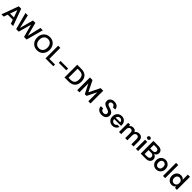

<svg xmlns="http://www.w3.org/2000/svg" viewBox="1140 -4096 7479 7479"><g transform="rotate(45 4880.0 -356.5)"><path d="M25 0 281 -700H415L671 0H544L486 -165H208L150 0ZM347 -560 241 -260H453Z M838 0 652 -700H780L911 -137L1063 -700H1196L1343 -136L1475 -700H1604L1413 0H1271L1127 -530L979 0Z M1991 -712Q2144 -712 2239.5 -611.5Q2335 -511 2335 -350Q2335 -189 2240 -88.5Q2145 12 1991 12Q1837 12 1741.5 -88.5Q1646 -189 1646 -350Q1646 -511 1741.5 -611.5Q1837 -712 1991 -712ZM1829.5 -164Q1890 -96 1991 -96Q2092 -96 2152 -164Q2212 -232 2212 -350Q2212 -468 2152 -536Q2092 -604 1991 -604Q1890 -604 1829.5 -536Q1769 -468 1769 -350Q1769 -232 1829.5 -164Z M2452 0V-700H2572V-94H2884V0Z M2940 -245V-345H3354V-245Z M3501 0V-700H3727Q3905 -700 3995 -607Q4085 -514 4085 -349Q4085 -185 3995 -92.5Q3905 0 3727 0ZM3721 -102Q3851 -102 3906.5 -164.5Q3962 -227 3962 -349Q3962 -472 3906.5 -535.5Q3851 -599 3721 -599H3621V-102Z M4202 0V-700H4344L4568 -248L4790 -700H4933V0H4813V-494L4615 -98H4521L4322 -493V0Z M5554 12Q5438 12 5366 -48Q5294 -108 5293 -211H5420Q5421 -158 5457 -123.5Q5493 -89 5554 -89Q5608 -89 5640 -115Q5672 -141 5672 -184Q5672 -207 5662.5 -226Q5653 -245 5640 -257Q5627 -269 5602 -281Q5577 -293 5557.5 -300Q5538 -307 5503 -318Q5487 -323 5478 -326Q5392 -355 5351.5 -399Q5311 -443 5311 -514Q5310 -604 5374.5 -658Q5439 -712 5543 -712Q5647 -712 5712 -657Q5777 -602 5780 -511H5652Q5650 -552 5620.5 -581Q5591 -610 5541 -611Q5495 -612 5466 -588.5Q5437 -565 5437 -523Q5437 -512 5439.5 -502Q5442 -492 5445 -484.5Q5448 -477 5455.5 -469.5Q5463 -462 5468.5 -456.5Q5474 -451 5486.5 -445Q5499 -439 5506 -435.5Q5513 -432 5529.5 -426Q5546 -420 5554.5 -417Q5563 -414 5583 -407.5Q5603 -401 5612 -398Q5655 -383 5685.5 -368Q5716 -353 5743.5 -329Q5771 -305 5785 -271Q5799 -237 5799 -192Q5799 -106 5734 -47Q5669 12 5554 12Z M6148 12Q6036 12 5965.5 -60Q5895 -132 5895 -248Q5895 -367 5965 -441.5Q6035 -516 6149 -516Q6258 -516 6325.5 -446Q6393 -376 6393 -270Q6393 -241 6391 -223H6013Q6017 -160 6054.5 -123.5Q6092 -87 6147 -87Q6228 -87 6257 -153H6379Q6357 -80 6295.5 -34Q6234 12 6148 12ZM6016 -300H6272Q6270 -354 6235.5 -386Q6201 -418 6148 -418Q6097 -418 6061 -387.5Q6025 -357 6016 -300Z M6504 0V-504H6610L6620 -435Q6672 -516 6774 -516Q6888 -516 6935 -426Q6962 -468 7007.5 -492Q7053 -516 7106 -516Q7201 -516 7252 -459Q7303 -402 7303 -294V0H7184V-282Q7184 -414 7081 -414Q7028 -414 6995.5 -375Q6963 -336 6963 -268V0H6844V-282Q6844 -414 6740 -414Q6688 -414 6656 -375Q6624 -336 6624 -268V0Z M7435 0V-504H7555V0ZM7549.5 -604Q7528 -584 7495 -584Q7462 -584 7440.5 -604Q7419 -624 7419 -655Q7419 -686 7440.5 -705.5Q7462 -725 7495 -725Q7528 -725 7549.5 -705.5Q7571 -686 7571 -655Q7571 -624 7549.5 -604Z M7698 0V-700H7972Q8079 -700 8137 -650.5Q8195 -601 8195 -520Q8195 -457 8161.5 -416.5Q8128 -376 8074 -361Q8134 -349 8172.5 -301.5Q8211 -254 8211 -191Q8211 -106 8150.5 -53Q8090 0 7982 0ZM7964 -98Q8023 -98 8056 -125.5Q8089 -153 8089 -204Q8089 -254 8055 -283.5Q8021 -313 7962 -313H7818V-98ZM7955 -404Q8012 -404 8042.5 -430Q8073 -456 8073 -504Q8073 -550 8042.5 -576.5Q8012 -603 7954 -603H7818V-404Z M8558 -516Q8668 -516 8739 -442.5Q8810 -369 8810 -252Q8810 -135 8738 -61.5Q8666 12 8557 12Q8448 12 8376.5 -61.5Q8305 -135 8305 -252Q8305 -369 8377 -442.5Q8449 -516 8558 -516ZM8557 -91Q8614 -91 8651 -133Q8688 -175 8688 -252Q8688 -328 8651.5 -370Q8615 -412 8558 -412Q8501 -412 8464 -370Q8427 -328 8427 -252Q8427 -175 8464 -133Q8501 -91 8557 -91Z M8927 0V-720H9047V0Z M9405 12Q9300 12 9232 -63Q9164 -138 9164 -252Q9164 -367 9232.5 -441.5Q9301 -516 9407 -516Q9520 -516 9574 -434V-720H9694V0H9587L9574 -73Q9514 12 9405 12ZM9430 -92Q9494 -92 9534.5 -136.5Q9575 -181 9575 -252Q9575 -323 9535 -367Q9495 -411 9430 -411Q9367 -411 9326.5 -367Q9286 -323 9286 -252Q9286 -182 9326.5 -137Q9367 -92 9430 -92Z"/></g></svg>

Font: AWOL-DM SemiBold
Style: Regular
Weight: 600
Designer: Colophon Foundry, Jonny Pinhorn, Mikhail Sharanda
Foundry: Colophon Foundry
Version: Version 1.000;Glyphs 3.2.3 (3260)